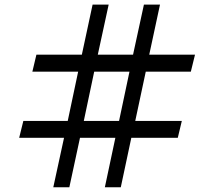

<svg xmlns="http://www.w3.org/2000/svg" viewBox="-20 -791 904 811"><path d="M250.5 -209H61L78.6 -280.3H266.1L310.1 -488.3H116.7L133.8 -560.1H325.7L371.1 -771.5H439L393.1 -560.1H542L587.9 -771.5H655.8L610.4 -560.1H803.7L786.1 -488.3H595.7L551.3 -280.3H748L731 -209H534.7L490.2 0H422.9L467.3 -209H317.9L272.9 0H205.1ZM377.9 -488.3 334 -280.3H482.9L526.9 -488.3Z"/></svg>

Font: Pinar DS4-Medium
Style: Regular
Weight: 500
Designer: Amin Abedi
Version: Version 2.000